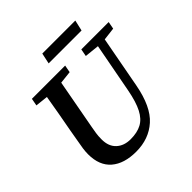

<svg xmlns="http://www.w3.org/2000/svg" viewBox="-212 -987 1176 1176"><g transform="rotate(-45 375.5 -399.0)"><path d="M309 17Q205 17 147 -33Q89 -83 89 -180Q89 -203 92.5 -228Q96 -253 101 -278L115 -359Q126 -420 137.5 -482Q149 -544 159 -607L77 -616L86 -664H374L365 -616L283 -607L223 -282Q219 -260 215.5 -238Q212 -216 212 -186Q212 -126 247 -93.5Q282 -61 339 -61Q396 -61 434.5 -81.5Q473 -102 498 -150.5Q523 -199 539 -283L600 -606L505 -616L514 -664H751L742 -616L659 -606L596 -269Q567 -115 493 -49Q419 17 309 17ZM312 -745 327 -815H613L597 -745Z"/></g></svg>

Font: Source Serif 4 Semibold
Style: Italic
Weight: 600
Italic angle: -12°
Designer: Frank Grießhammer
Foundry: Adobe
Version: Version 4.005;hotconv 1.1.0;makeotfexe 2.6.0